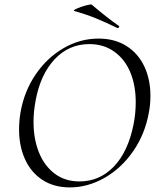

<svg xmlns="http://www.w3.org/2000/svg" viewBox="-20 -804 691 836"><path d="M63 -240Q63 -276 69 -313Q85 -406 135 -479.5Q185 -553 257 -594.5Q329 -636 409 -636Q480 -636 531 -603.5Q582 -571 608.5 -514.5Q635 -458 635 -387Q635 -348 628 -313Q611 -219 559.5 -145Q508 -71 435 -29.5Q362 12 284 12Q215 12 165 -20.5Q115 -53 89 -110.5Q63 -168 63 -240ZM561 -260Q571 -309 571 -359Q571 -433 547 -490Q523 -547 477 -579.5Q431 -612 369 -612Q280 -612 218 -546Q156 -480 135 -366Q126 -318 126 -273Q126 -199 149.5 -140.5Q173 -82 218 -48Q263 -14 326 -14Q413 -14 475 -78Q537 -142 561 -260ZM304 -756Q296 -758 313 -766Q330 -774 352.5 -780Q375 -786 379 -784Q451 -723 498 -691Q499 -691 499 -689Q499 -686 496.5 -683.5Q494 -681 491 -682Q442 -706 399.5 -723.5Q357 -741 304 -756Z"/></svg>

Font: Cormorant Garamond
Style: Italic
Weight: 400
Italic angle: -10°
Designer: Christian Thalmann (Catharsis Fonts)
Foundry: Catharsis Fonts
Version: Version 4.000